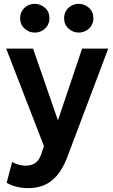

<svg xmlns="http://www.w3.org/2000/svg" viewBox="-20 -752 588 996"><path d="M127.5 224Q98 224 69.5 217.5Q41 211 14.5 196.5L43 88Q58.5 97.5 77.5 102.5Q96.5 107.5 112 107.5Q144 107.5 164 92.8Q184 78 194.5 46L208 6L12 -500H151.5L280.5 -127.5L406 -500H541.5L328.5 64.5Q304.5 125.5 274 160.2Q243.5 195 206.8 209.5Q170 224 127.5 224ZM160.5 -583Q130.5 -583 107.5 -603.8Q84.5 -624.5 84.5 -657.5Q84.5 -680 95.2 -696.8Q106 -713.5 123.2 -722.8Q140.5 -732 160.5 -732Q190.5 -732 213.5 -711.5Q236.5 -691 236.5 -657.5Q236.5 -635.5 226 -618.8Q215.5 -602 198 -592.5Q180.5 -583 160.5 -583ZM388.5 -583Q358.5 -583 335.5 -603.8Q312.5 -624.5 312.5 -657.5Q312.5 -680 323.2 -696.8Q334 -713.5 351.2 -722.8Q368.5 -732 388.5 -732Q418.5 -732 441.5 -711.5Q464.5 -691 464.5 -657.5Q464.5 -635.5 454 -618.8Q443.5 -602 426 -592.5Q408.5 -583 388.5 -583Z"/></svg>

Font: Geologica Roman Medium
Style: Regular
Weight: 500
Designer: Sindre Bremnes, Frode Helland
Foundry: Monokrom Skriftforlag AS
Version: Version 1.010;gftools[0.9.28]